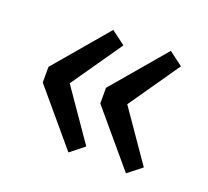

<svg xmlns="http://www.w3.org/2000/svg" viewBox="-83 -582 676 624"><g transform="rotate(20 255.5 -270.0)"><path d="M209 -58 53 -243V-297L210 -482L258 -446L122 -250V-291L257 -96ZM408 -58 252 -243V-297L409 -482L457 -446L321 -250V-291L456 -96Z"/></g></svg>

Font: Bitter Thin Medium
Style: Regular
Weight: 500
Version: Version 3.021